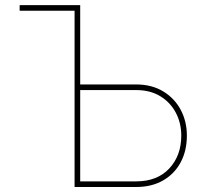

<svg xmlns="http://www.w3.org/2000/svg" viewBox="-20 -748 828 768"><path d="M58.6 -705.1V-727.5H281.2V-705.1ZM291 -410.2H524.4Q586.9 -410.2 632.6 -382.6Q678.2 -355 702.9 -308.6Q727.5 -262.2 727.5 -205.6Q727.5 -145.5 702.9 -99.1Q678.2 -52.7 632.6 -26.4Q586.9 0 524.4 0H278.3V-727.5H300.8V-22.5H524.4Q608.9 -22.5 657 -74Q705.1 -125.5 705.1 -205.6Q705.1 -255.9 683.3 -297.1Q661.6 -338.4 621.3 -363Q581.1 -387.7 524.4 -387.7H291Z"/></svg>

Font: Inter 16pt Thin
Style: Regular
Weight: 250
Version: Version 4.001;git-66647c0bb